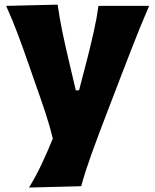

<svg xmlns="http://www.w3.org/2000/svg" viewBox="-20 -593 675 836"><path d="M106.4 223.6Q138.2 171.4 163.3 117.4Q188.5 63.5 210 10.3Q196.3 -46.4 177.2 -103.8Q158.2 -161.1 138.7 -215.8L103 -317.9Q82 -378.9 58.1 -442.9Q34.2 -506.8 6.8 -567.4L231 -572.8Q239.3 -514.2 250.7 -458.7Q262.2 -403.3 275.9 -344.7L310.1 -199.7H324.2L361.8 -344.2Q376 -400.9 388.4 -455.8Q400.9 -510.7 408.7 -567.4H629.4Q609.4 -521.5 592 -478.8Q574.7 -436 554.7 -385Q534.7 -334 507.3 -262.7L446.3 -103.5Q404.8 4.4 377.4 80.6Q350.1 156.7 333.5 217.8Z"/></svg>

Font: Pinar ExtraBold
Style: Regular
Weight: 800
Designer: Amin Abedi
Version: Version 3.000